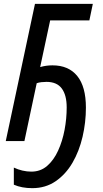

<svg xmlns="http://www.w3.org/2000/svg" viewBox="-20 -734 535 999"><path d="M148 245Q93 245 52 227V138Q73 148 96.5 153.5Q120 159 143 159Q191 159 225.5 129Q260 99 282.5 49.5Q305 0 316 -58.5Q327 -117 327 -175Q327 -239 301.5 -273.5Q276 -308 222 -308Q209 -308 195.5 -306.5Q182 -305 171 -301L107 0H10L162 -714H463L445 -628H241L189 -385Q220 -394 253 -394Q337 -394 382 -338.5Q427 -283 427 -174Q427 -97 409.5 -22Q392 53 357 113Q322 173 269.5 209Q217 245 148 245Z"/></svg>

Font: Noto Sans Condensed Medium
Style: Italic
Weight: 500
Width: 3
Italic angle: -12°
Designer: Monotype Design Team
Foundry: Monotype Imaging Inc.
Version: Version 2.013; ttfautohint (v1.8.4.7-5d5b)